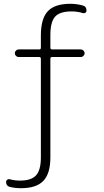

<svg xmlns="http://www.w3.org/2000/svg" viewBox="-20 -760 548 1010"><path d="M31 223Q12 218 12 197Q12 190 18 185.5Q24 181 32 183Q56 190 86 190Q145 190 170 162Q195 134 195 68V-451Q195 -460 186 -460H78Q70 -460 64 -466Q58 -472 58 -480Q58 -488 64 -494Q70 -500 78 -500H186Q195 -500 195 -508V-573Q195 -662 231.5 -701Q268 -740 350 -740Q384 -740 416 -731Q435 -726 435 -704Q435 -697 429 -693Q423 -689 416 -691Q388 -700 357 -700Q295 -700 270 -672.5Q245 -645 245 -575V-509Q245 -500 254 -500H405Q413 -500 419 -494Q425 -488 425 -480Q425 -472 419 -466Q413 -460 405 -460H254Q245 -460 245 -452V68Q245 153 208 191.5Q171 230 91 230Q58 230 31 223Z"/></svg>

Font: Rounded Mplus 1c Light
Style: Regular
Weight: 300
Version: Version 1.059.20150529